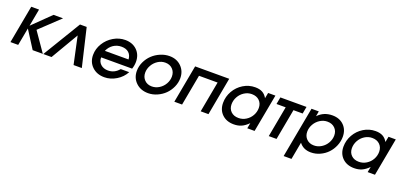

<svg xmlns="http://www.w3.org/2000/svg" viewBox="11 -1503 5448 2628"><g transform="rotate(20 2734.5 -189.0)"><path d="M57.1 0 159.2 -551.8H272.9L226.1 -299.8L483.9 -551.8H623L335 -279.8L528.8 0H380.9L217.8 -255.9L169.9 0Z M535.6 0 869.6 -551.8H966.8L1096.7 0H976.6L890.6 -399.9L655.8 0Z M1602.5 -168.9H1725.6Q1683.1 -87.9 1600.1 -37.4Q1517.1 13.2 1427.7 13.2Q1317.4 13.2 1248.5 -53Q1179.7 -119.1 1179.7 -222.2Q1179.7 -311.5 1228.3 -390.9Q1276.9 -470.2 1357.2 -517.6Q1437.5 -564.9 1526.4 -564.9Q1632.3 -564.9 1698.5 -500.5Q1764.6 -436 1764.6 -333Q1764.6 -280.3 1746.6 -228H1295.4Q1293.9 -167.5 1335.2 -129.2Q1376.5 -90.8 1443.4 -90.8Q1538.1 -90.8 1602.5 -168.9ZM1312.5 -329.1H1657.7Q1653.8 -391.6 1615 -426.3Q1576.2 -460.9 1508.8 -460.9Q1443.4 -460.9 1391.4 -426Q1339.4 -391.1 1312.5 -329.1Z M1817.4 -222.2Q1817.4 -290 1847.2 -353.5Q1877 -417 1925.5 -463.1Q1974.1 -509.3 2039.1 -537.1Q2104 -564.9 2171.4 -564.9Q2276.9 -564.9 2344 -498Q2411.1 -431.2 2411.1 -330.1Q2411.1 -263.2 2382.3 -199.7Q2353.5 -136.2 2306.4 -89.8Q2259.3 -43.5 2195.3 -15.1Q2131.3 13.2 2064.5 13.2Q1955.6 13.2 1886.5 -53.5Q1817.4 -120.1 1817.4 -222.2ZM1933.1 -238.8Q1933.1 -174.3 1974.4 -132.6Q2015.6 -90.8 2081.1 -90.8Q2138.2 -90.8 2188 -122.3Q2237.8 -153.8 2266.6 -204.8Q2295.4 -255.9 2295.4 -312Q2295.4 -377.4 2254.2 -419.2Q2212.9 -460.9 2146.5 -460.9Q2090.3 -460.9 2040.8 -429Q1991.2 -397 1962.2 -345.5Q1933.1 -293.9 1933.1 -238.8Z M2444.3 0 2546.4 -551.8H3043L2941.4 0H2828.1L2911.1 -449.2H2640.1L2557.1 0Z M3506.8 0 3522 -80.1Q3471.7 -29.8 3423.3 -8.3Q3375 13.2 3313 13.2Q3205.6 13.2 3140.9 -50Q3076.2 -113.3 3076.2 -214.8Q3076.2 -306.6 3122.1 -387.2Q3168 -467.8 3247.3 -516.4Q3326.7 -564.9 3418.9 -564.9Q3482.4 -564.9 3524.4 -542.2Q3566.4 -519.5 3594.2 -470.2L3609.9 -551.8H3715.8L3613.3 0ZM3191.9 -235.8Q3191.9 -170.9 3233.4 -130.9Q3274.9 -90.8 3344.2 -90.8Q3402.8 -90.8 3452.9 -122.1Q3502.9 -153.3 3531.5 -204.6Q3560.1 -255.9 3560.1 -314Q3560.1 -379.4 3518.3 -420.2Q3476.6 -460.9 3407.2 -460.9Q3349.1 -460.9 3299.1 -429Q3249 -397 3220.5 -345.2Q3191.9 -293.5 3191.9 -235.8Z M3819.8 0 3902.8 -449.2H3769L3788.1 -551.8H4168.9L4149.9 -449.2H4016.1L3933.1 0Z M4104.5 187 4241.7 -551.8H4347.7L4334.5 -477.1Q4418 -564.9 4543.5 -564.9Q4648.4 -564.9 4711.9 -501.5Q4775.4 -438 4775.4 -336.9Q4775.4 -269 4748.5 -204.8Q4721.7 -140.6 4676.3 -92.8Q4630.9 -44.9 4567.6 -15.9Q4504.4 13.2 4435.5 13.2Q4325.2 13.2 4265.6 -65.9L4218.8 187ZM4293.5 -237.8Q4293.5 -173.3 4335 -132.1Q4376.5 -90.8 4443.4 -90.8Q4500.5 -90.8 4550.8 -122.3Q4601.1 -153.8 4630.4 -205.6Q4659.7 -257.3 4659.7 -314Q4659.7 -378.9 4617.9 -419.9Q4576.2 -460.9 4508.3 -460.9Q4451.2 -460.9 4401.1 -429Q4351.1 -397 4322.3 -345.5Q4293.5 -293.9 4293.5 -237.8Z M5260.3 0 5275.4 -80.1Q5225.1 -29.8 5176.8 -8.3Q5128.4 13.2 5066.4 13.2Q4959 13.2 4894.3 -50Q4829.6 -113.3 4829.6 -214.8Q4829.6 -306.6 4875.5 -387.2Q4921.4 -467.8 5000.7 -516.4Q5080.1 -564.9 5172.4 -564.9Q5235.8 -564.9 5277.8 -542.2Q5319.8 -519.5 5347.7 -470.2L5363.3 -551.8H5469.2L5366.7 0ZM4945.3 -235.8Q4945.3 -170.9 4986.8 -130.9Q5028.3 -90.8 5097.7 -90.8Q5156.2 -90.8 5206.3 -122.1Q5256.3 -153.3 5284.9 -204.6Q5313.5 -255.9 5313.5 -314Q5313.5 -379.4 5271.7 -420.2Q5230 -460.9 5160.6 -460.9Q5102.5 -460.9 5052.5 -429Q5002.4 -397 4973.9 -345.2Q4945.3 -293.5 4945.3 -235.8Z"/></g></svg>

Font: Involve SemiBold Oblique
Style: Italic
Weight: 600
Italic angle: -10.5°
Designer: Stefan Peev
Foundry: Context Ltd.
Version: Version 1.001